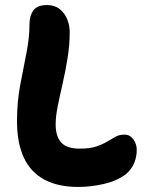

<svg xmlns="http://www.w3.org/2000/svg" viewBox="-20 -730 580 759"><path d="M289.2 9Q209.2 9 155 -20.2Q100.8 -49.4 74 -107.4Q47.2 -165.4 47.2 -251Q47.2 -326 59.7 -392.6Q72.2 -459.2 84.4 -519.9Q96.6 -580.6 96.6 -634.8Q96.6 -668 112.1 -689Q127.6 -710 165.8 -710Q196.4 -710 216.3 -693.9Q236.2 -677.8 245.9 -653.3Q255.6 -628.8 255.6 -604Q255.6 -553 247.3 -501.2Q239 -449.4 227.8 -400.7Q216.6 -352 208.3 -310.6Q200 -269.2 200 -238.4Q200 -191 221.9 -166.7Q243.8 -142.4 295.4 -142.4Q335.8 -142.4 360.9 -151Q386 -159.6 403.4 -170.1Q420.8 -180.6 436.1 -189.2Q451.4 -197.8 472 -197.8Q493.8 -197.8 507.2 -179.2Q520.6 -160.6 520.6 -137.4Q520.6 -110.2 510.3 -85.2Q500 -60.2 476.6 -40.6Q441.8 -14.6 390.4 -2.8Q339 9 289.2 9Z"/></svg>

Font: Shantell Sans Light
Style: Regular
Weight: 300
Designer: Stephen Nixon, Anya Danilova, Shantell Martin
Foundry: Arrow Type
Version: Version 1.011;[c5ecc13dd]